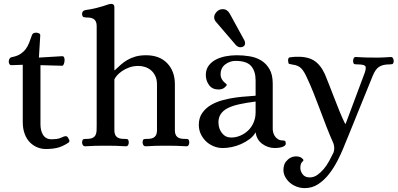

<svg xmlns="http://www.w3.org/2000/svg" viewBox="-20 -749 2044 987"><path d="M188 -414V-110Q188 -95 191 -81.5Q194 -68 200.5 -57Q207 -46 218 -39.5Q229 -33 246 -33Q257 -33 270.5 -34.5Q284 -36 301 -44Q305 -46 309 -47.5Q313 -49 317 -49Q325 -49 329 -42.5Q333 -36 336 -29Q339 -20 331 -15Q300 5 274 11Q248 17 216 17Q193 17 172 8.5Q151 0 134 -17Q117 -34 107 -60.5Q97 -87 97 -122V-416L39 -414Q32 -414 28.5 -419.5Q25 -425 25 -432Q25 -440 28.5 -446.5Q32 -453 39 -455Q67 -460 84 -471Q101 -482 112 -496.5Q123 -511 130 -529.5Q137 -548 144 -568Q147 -576 152.5 -578.5Q158 -581 166 -581Q172 -581 179.5 -578Q187 -575 187 -567L180 -453L297 -460Q306 -461 309 -455Q312 -449 312 -441Q312 -430 308.5 -420.5Q305 -411 300 -411Z M568 -388H570Q585 -402 600 -415.5Q615 -429 633.5 -440Q652 -451 675.5 -458Q699 -465 731 -465Q800 -465 839.5 -424Q879 -383 879 -316V-103Q879 -90 879 -77.5Q879 -65 883.5 -55.5Q888 -46 898.5 -40.5Q909 -35 930 -35Q940 -35 946 -33.5Q952 -32 953 -17Q953 -9 949.5 -3Q946 3 938 3Q909 1 884 0.5Q859 0 833 0Q806 0 782 0.5Q758 1 729 3Q721 3 717 -3Q713 -9 713 -17Q714 -32 720 -33.5Q726 -35 736 -35Q757 -35 767.5 -40.5Q778 -46 782.5 -55.5Q787 -65 787 -77.5Q787 -90 787 -103V-315Q787 -340 778.5 -358Q770 -376 756.5 -387.5Q743 -399 726 -404.5Q709 -410 692 -410Q666 -410 645 -402.5Q624 -395 608 -384Q592 -373 582 -361.5Q572 -350 568 -341V-103Q568 -90 568 -77.5Q568 -65 572.5 -55.5Q577 -46 587.5 -40.5Q598 -35 619 -35Q629 -35 635 -33.5Q641 -32 642 -17Q642 -9 638.5 -3Q635 3 627 3Q598 1 573 0.5Q548 0 522 0Q495 0 471 0.5Q447 1 418 3Q410 3 406 -3Q402 -9 402 -17Q403 -32 409.5 -33.5Q416 -35 425 -35Q446 -35 456.5 -40.5Q467 -46 471.5 -55.5Q476 -65 476.5 -77.5Q477 -90 477 -103V-591Q477 -604 477 -616.5Q477 -629 472.5 -638.5Q468 -648 457.5 -653.5Q447 -659 426 -659Q417 -659 409.5 -661.5Q402 -664 402 -679Q402 -685 406 -690Q410 -695 418 -697Q452 -702 474 -707.5Q496 -713 510 -717.5Q524 -722 532.5 -725Q541 -728 549 -729Q557 -730 562.5 -726Q568 -722 568 -710Z M1191 -436Q1162 -436 1138 -418Q1114 -400 1114 -366Q1114 -354 1119 -344.5Q1124 -335 1130 -329Q1136 -323 1141 -319Q1146 -315 1146 -314Q1146 -309 1134.5 -299Q1123 -289 1103 -289Q1071 -289 1054.5 -312Q1038 -335 1038 -363Q1038 -391 1052 -410.5Q1066 -430 1088.5 -442Q1111 -454 1139.5 -459.5Q1168 -465 1197 -465Q1231 -465 1264 -459.5Q1297 -454 1323 -438Q1349 -422 1365.5 -393.5Q1382 -365 1382 -319V-86Q1382 -78 1384.5 -68Q1387 -58 1393 -49Q1399 -40 1409 -33.5Q1419 -27 1434 -27Q1441 -27 1445 -24.5Q1449 -22 1449 -11Q1449 -4 1443 0.5Q1437 5 1428 7.5Q1419 10 1409.5 11Q1400 12 1394 12Q1357 12 1328 -9.5Q1299 -31 1294 -69Q1283 -49 1263 -34Q1243 -19 1219.5 -8.5Q1196 2 1171.5 7Q1147 12 1126 12Q1100 12 1077.5 2.5Q1055 -7 1038.5 -23Q1022 -39 1012 -60.5Q1002 -82 1002 -107Q1002 -143 1019.5 -168Q1037 -193 1064 -209Q1091 -225 1124.5 -234Q1158 -243 1190.5 -247.5Q1223 -252 1250.5 -253.5Q1278 -255 1294 -257V-336Q1294 -383 1271 -409.5Q1248 -436 1191 -436ZM1294 -227Q1246 -221 1210 -213Q1174 -205 1150.5 -193Q1127 -181 1115 -163Q1103 -145 1103 -120Q1103 -88 1121 -65Q1139 -42 1168 -42Q1193 -42 1216 -52Q1239 -62 1256.5 -79Q1274 -96 1284 -120Q1294 -144 1294 -171ZM1090 -637Q1081 -647 1081 -660Q1081 -675 1094 -688.5Q1107 -702 1125 -702Q1148 -702 1161 -679L1236 -542Q1240 -534 1240 -528Q1240 -517 1233 -511.5Q1226 -506 1216 -506Q1203 -506 1192 -518Z M1746 10Q1733 42 1714.5 78Q1696 114 1671.5 145.5Q1647 177 1616 197.5Q1585 218 1547 218Q1525 218 1505 210.5Q1485 203 1470 190Q1455 177 1446 160Q1437 143 1437 124Q1438 97 1449 83Q1460 69 1472 62.5Q1484 56 1493.5 55.5Q1503 55 1501 55Q1520 55 1530 62.5Q1540 70 1540 75Q1540 77 1532.5 84.5Q1525 92 1524 111Q1523 129 1535 146Q1547 163 1572 163Q1593 163 1611 150.5Q1629 138 1644.5 119.5Q1660 101 1672.5 78Q1685 55 1695 34Q1702 12 1694 -12Q1676 -52 1658.5 -97Q1641 -142 1624.5 -186.5Q1608 -231 1591.5 -272Q1575 -313 1560 -345Q1552 -363 1544.5 -376Q1537 -389 1528.5 -397.5Q1520 -406 1509.5 -410.5Q1499 -415 1484 -417Q1471 -419 1466.5 -420.5Q1462 -422 1461 -436Q1460 -453 1470.5 -454.5Q1481 -456 1496 -457Q1557 -460 1592 -439Q1627 -418 1650 -368Q1660 -344 1672.5 -312Q1685 -280 1698.5 -245Q1712 -210 1726 -175.5Q1740 -141 1754 -113H1757L1855 -375Q1865 -404 1856 -411Q1847 -418 1817 -418Q1808 -418 1802 -419.5Q1796 -421 1795 -436Q1795 -442 1798 -449Q1801 -456 1809 -456Q1838 -454 1859 -453.5Q1880 -453 1906 -453Q1919 -453 1928 -453Q1937 -453 1946 -453.5Q1955 -454 1964.5 -454.5Q1974 -455 1989 -456Q1997 -456 2000.5 -449Q2004 -442 2004 -436Q2003 -421 1996.5 -419.5Q1990 -418 1982 -418Q1949 -418 1929.5 -406Q1910 -394 1896 -359L1822 -177Q1808 -142 1794.5 -109Q1781 -76 1770.5 -50Q1760 -24 1753 -7.5Q1746 9 1746 10Z"/></svg>

Font: Alice
Style: Regular
Weight: 400
Designer: Cyreal (www.cyreal.org)
Foundry: Cyreal (www.cyreal.org)
Version: Version 1.010